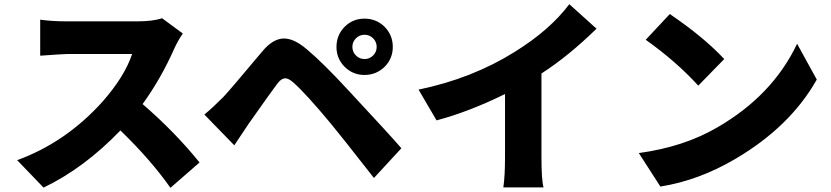

<svg xmlns="http://www.w3.org/2000/svg" viewBox="-20 -843 3970 917"><path d="M853 -683Q829 -648 812 -610Q748 -466 661 -346Q816 -212 933 -67L794 54Q700 -80 555 -220Q382 -40 188 53L62 -78Q295 -163 471 -359Q576 -479 611 -585H300Q284 -585 172 -577V-749Q228 -741 300 -741H634Q711 -741 754 -756Z M1680 -578Q1697 -561 1721 -561Q1745 -561 1762 -578Q1779 -595 1779 -619Q1779 -643 1762 -660Q1745 -677 1721 -677Q1697 -677 1680 -660Q1663 -643 1663 -619Q1663 -595 1680 -578ZM1626 -715Q1665 -754 1721 -754Q1777 -754 1817 -715Q1856 -675 1856 -619Q1856 -563 1817 -524Q1777 -485 1721 -485Q1665 -485 1626 -524Q1587 -563 1587 -619Q1587 -675 1626 -715ZM956 -296Q993 -326 1045 -378Q1069 -402 1234 -599Q1282 -656 1331 -659Q1382 -662 1446 -607Q1525 -541 1649 -406Q1841 -200 1897 -135L1766 7Q1604 -200 1559 -254Q1440 -397 1381 -449Q1357 -470 1341 -469Q1323 -468 1305 -444Q1276 -406 1167 -251Q1141 -213 1099 -149Z M2566 -93Q2566 17 2576 52H2384Q2392 -2 2392 -93V-394Q2222 -310 2065 -268L1979 -415Q2235 -468 2438 -595Q2607 -700 2699 -823L2829 -706Q2695 -575 2566 -492Z M3179 -776Q3341 -666 3439 -561L3315 -434Q3208 -551 3064 -653ZM3031 -112Q3245 -141 3405 -234Q3670 -387 3787 -634L3881 -463Q3754 -238 3492 -84Q3317 19 3134 48Z"/></svg>

Font: KaiGen Gothic KR Heavy
Style: Heavy
Weight: 900
Designer: Ryoko NISHIZUKA  (kana & ideographs); Paul D. Hunt (Latin, Greek & Cyrillic); Wenlong ZHANG  (bopomofo); Sandoll Communi
Foundry: Adobe Systems Incorporated
Version: Version 1.002 March 28, 2018